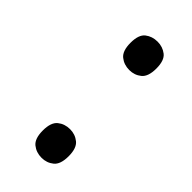

<svg xmlns="http://www.w3.org/2000/svg" viewBox="-180 -583 636 636"><g transform="rotate(45 137.5 -265.0)"><path d="M155 -404Q130 -404 112 -418.5Q94 -433 94 -471Q94 -509 112 -523Q130 -537 155 -537Q179 -537 197 -523Q215 -509 215 -471Q215 -433 197 -418.5Q179 -404 155 -404ZM155 7Q130 7 112 -7.5Q94 -22 94 -60Q94 -98 112 -112.5Q130 -127 155 -127Q179 -127 197 -112.5Q215 -98 215 -60Q215 -22 197 -7.5Q179 7 155 7Z"/></g></svg>

Font: Noto Serif Bengali SemiCondensed Medium
Style: Regular
Weight: 500
Width: 4
Designer: Juan Bruce, Universal Thirst, Indian Type Foundry and the Monotype Design Team.
Foundry: Monotype Imaging Inc.
Version: Version 2.003; ttfautohint (v1.8.4.7-5d5b)